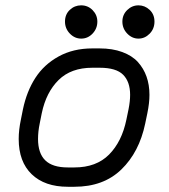

<svg xmlns="http://www.w3.org/2000/svg" viewBox="-20 -695 640 727"><path d="M357.4 -438.5H329.6Q249 -438.5 201.9 -392.1Q154.8 -345.7 138.2 -266.6L130.4 -227.5Q124 -197.3 124 -168.9Q124 -114.7 151.4 -87.9Q178.7 -61 236.8 -61H261.7Q344.7 -61 393.1 -109.9Q441.4 -158.7 458.5 -241.7L466.8 -281.7Q472.7 -311.5 472.7 -335.9Q472.7 -385.3 446.3 -411.9Q419.9 -438.5 357.4 -438.5ZM545.9 -335.9Q545.9 -305.2 538.1 -267.1L529.8 -227.1Q507.3 -119.1 439.7 -53.5Q372.1 12.2 261.7 12.2H236.8Q149.4 12.2 100.1 -35.2Q50.8 -82.5 50.8 -168.9Q50.8 -203.1 59.1 -242.2L66.9 -281.2Q81.1 -349.1 113.8 -399.9Q146.5 -450.7 201.9 -481.2Q257.3 -511.7 329.6 -511.7H357.4Q405.8 -511.7 442.9 -498Q480 -484.4 502 -460.2Q523.9 -436 534.9 -404.8Q545.9 -373.5 545.9 -335.9ZM504.4 -548.8Q480 -548.8 461.7 -567.9Q443.4 -586.9 443.4 -613.3Q443.4 -639.2 461.7 -657Q480 -674.8 504.4 -674.8Q528.3 -674.8 546.6 -657.7Q564.9 -640.6 564.9 -613.3Q564.9 -585.9 546.6 -567.4Q528.3 -548.8 504.4 -548.8ZM348.6 -613.3Q348.6 -586.9 330.6 -567.9Q312.5 -548.8 287.6 -548.8Q262.7 -548.8 244.4 -567.9Q226.1 -586.9 226.1 -613.3Q226.1 -640.6 244.4 -657.7Q262.7 -674.8 287.1 -674.8Q313 -674.8 330.8 -656.5Q348.6 -638.2 348.6 -613.3Z"/></svg>

Font: Anka/Coder
Style: Italic
Weight: 400
Italic angle: -12°
Monospace: yes
Version: Version 001.100